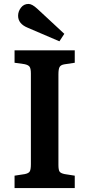

<svg xmlns="http://www.w3.org/2000/svg" viewBox="-20 -956 454 976"><path d="M54 0V-63L106 -71Q126 -75 131.5 -85Q137 -95 137 -122V-582Q137 -607 130.5 -616.5Q124 -626 104 -630L54 -637V-700H360V-637L307 -629Q289 -626 283 -615.5Q277 -605 277 -578V-118Q277 -92 283 -83.5Q289 -75 309 -71L360 -63V0ZM282 -746 121 -815Q72 -835 72 -876Q72 -898 86.5 -917Q101 -936 125 -936Q143 -936 169 -912L307 -784Z"/></svg>

Font: Literata SemiBold
Style: Regular
Weight: 600
Designer: Latin by Veronika Burian and Jose Scaglione. Greek by Irene Vlachou. Cyrillic by Vera Evstafieva.
Foundry: TypeTogether
Version: Version 3.103; ttfautohint (v1.8.4.7-5d5b);gftools[0.9.29]